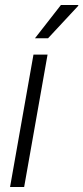

<svg xmlns="http://www.w3.org/2000/svg" viewBox="-20 -743 331 763"><path d="M20 0 113 -526H169L76 0ZM119 -591 222 -723H291V-720L171 -591Z"/></svg>

Font: Archivo SemiCondensed ExtraLight
Style: Italic
Weight: 250
Width: 4
Italic angle: -10°
Designer: Hector Gatti
Foundry: Omnibus-Type
Version: Version 2.001